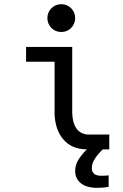

<svg xmlns="http://www.w3.org/2000/svg" viewBox="-20 -716 590 924"><path d="M274.9 -695.8Q289.1 -695.8 301.3 -690.7Q313.5 -685.5 322.5 -676.3Q331.5 -667 336.7 -655Q341.8 -643.1 341.8 -628.9Q341.8 -615.2 336.7 -603Q331.5 -590.8 322.5 -581.5Q313.5 -572.3 301.3 -567.1Q289.1 -562 274.9 -562Q260.7 -562 248.5 -567.1Q236.3 -572.3 227.3 -581.5Q218.3 -590.8 213.1 -603Q208 -615.2 208 -628.9Q208 -643.1 213.1 -655Q218.3 -667 227.3 -676.3Q236.3 -685.5 248.5 -690.7Q260.7 -695.8 274.9 -695.8ZM404.8 -68.4H505.9V2.9H474.1Q458.5 18.6 448.7 30.8Q438 44.4 432.1 55.2Q426.3 65.9 424.1 75.4Q421.9 85 421.9 94.2Q421.9 109.9 432.4 119.9Q442.9 129.9 468.8 129.9Q475.6 129.9 485.1 129.4Q494.6 128.9 502.9 127.9V183.1Q490.7 185.5 475.8 186.8Q460.9 188 448.7 188Q396 188 368.9 165.5Q341.8 143.1 341.8 107.9Q341.8 96.7 344 85.4Q346.2 74.2 352.5 61.5Q358.9 48.8 370.6 33.7Q380.9 19.5 397.9 2.9Q324.2 2 284.2 -45.9Q247.1 -88.9 242.7 -163.1V-418.9H105.5V-490.2H327.6V-169.9Q329.6 -123 347.7 -98.1Q366.7 -70.3 404.8 -68.4Z"/></svg>

Font: Code New Roman
Style: Regular
Weight: 400
Monospace: yes
Designer: Sam Radian
Foundry: Code New Roman
Version: Version 2.00 November 29, 2014